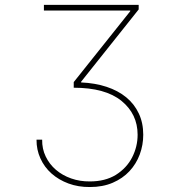

<svg xmlns="http://www.w3.org/2000/svg" viewBox="-20 -747 733 777"><path d="M343.8 9.9Q296.9 10.3 257.1 -4.4Q217.3 -19.2 188.4 -44.9Q159.4 -70.7 143.5 -106Q127.5 -141.3 127.8 -181.8H150.6Q149.9 -144.9 165 -113.6Q180 -82.4 206.3 -59.8Q232.6 -37.3 267.9 -24.9Q303.3 -12.4 343.8 -12.8Q405.2 -12.8 448.5 -39.1Q492.9 -67.1 514.9 -110.4Q536.9 -153.8 536.9 -201.7Q536.9 -285.5 471.6 -338.8Q405.9 -392 278.4 -392V-414.8L507.1 -701.7V-704.5H157.7V-727.3H541.2V-708.8L308.2 -416.2V-413.4Q365.1 -410.9 411.4 -395.6Q457.7 -380.3 490.8 -353.2Q523.8 -326 541.7 -287.8Q559.7 -249.6 559.7 -201.7Q559.7 -160.2 545.5 -121.8Q531.2 -83.5 503.9 -54.2Q476.6 -24.9 436.3 -7.5Q396 9.9 343.8 9.9Z"/></svg>

Font: Linik Sans Thin
Style: Regular
Weight: 100
Designer: Fonts by Rasmus Andersson / Changes by Cristiano Sobral with parts from Marc Monis
Foundry: rsms
Version: Version 3.020; ttfautohint (v1.6)